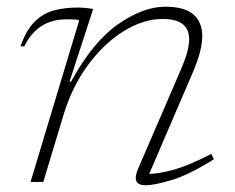

<svg xmlns="http://www.w3.org/2000/svg" viewBox="-20 -542 701 572"><path d="M52.5 -404H41Q58 -452.5 83 -477.2Q108 -502 140.2 -510.8Q172.5 -519.5 211.5 -519.5Q222.5 -519.5 236 -518.2Q249.5 -517 257.5 -515L187 -298.5H191.5Q257 -418 332 -470Q407 -522 472 -522Q530 -522 556.2 -499Q582.5 -476 582.5 -434.5Q582.5 -392.5 556 -330L424.5 -24Q455.5 -24.5 499.5 -37Q543.5 -49.5 609.5 -83.5L617 -67.5Q543 -21 491 -5.5Q439 10 414 10Q370 10 391.5 -39.5L520.5 -338.5Q543.5 -392 543.5 -425Q543.5 -485.5 465 -485.5Q407 -485.5 348.5 -449.2Q290 -413 242.5 -348.8Q195 -284.5 169.5 -200.5L109 0H71L216 -481.5Q209 -484 199 -484.2Q189 -484.5 180.5 -484.5Q134 -484.5 102.8 -464Q71.5 -443.5 52.5 -404Z"/></svg>

Font: Newsreader Caption ExtraLight
Style: Italic
Weight: 275
Italic angle: -17°
Designer: Hugues Gentile
Foundry: Production Type
Version: Version 1.001